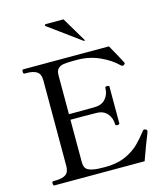

<svg xmlns="http://www.w3.org/2000/svg" viewBox="-136 -1063 1005 1166"><g transform="rotate(-15 366.5 -480.0)"><path d="M691 -173Q691 -170 689 -165Q687 -160 686 -157Q666 -109 627 0H60Q52 0 52 -14Q52 -27 60 -27H74Q117 -27 138.5 -42Q160 -57 160 -96V-634Q160 -673 138 -688Q116 -703 74 -703H60Q52 -703 52 -717Q52 -730 60 -730H598Q616 -698 635.5 -663Q655 -628 663 -611Q664 -609 664 -606Q664 -602 656 -597Q653 -595 648 -595Q643 -595 639 -599Q595 -643 529.5 -672Q464 -701 391 -701H368Q327 -701 305 -697.5Q283 -694 270 -681Q257 -668 257 -639V-395H344Q403 -395 422 -396Q465 -397 488.5 -425Q512 -453 512 -493Q512 -500 525 -500Q538 -500 538 -493V-262Q538 -255 525 -255Q512 -255 512 -262Q512 -302 488.5 -330Q465 -358 422 -359Q403 -360 344 -360H257V-92Q257 -57 278 -44.5Q299 -32 344 -29Q356 -28 384 -28Q407 -28 419 -29Q481 -34 526.5 -57Q572 -80 602 -109.5Q632 -139 666 -183Q669 -187 674 -187Q678 -187 682 -185Q691 -182 691 -173ZM459 -802 462 -801Q464 -801 465 -802Q466 -803 466 -804L465 -807L374 -960H263Q256 -960 256 -953Q256 -950 259 -948Z"/></g></svg>

Font: Shippori Mincho Medium
Style: Regular
Weight: 500
Designer: FONTDASU
Foundry: FONTDASU / Google Inc. / but / Adobe
Version: Version 3.110; ttfautohint (v1.8.3)